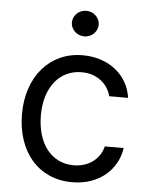

<svg xmlns="http://www.w3.org/2000/svg" viewBox="-54 -795 666 850"><g transform="rotate(5 279.0 -369.5)"><path d="M298.3 11.4Q240.8 11.4 195 -9.6Q149.1 -30.5 117.2 -68Q85.2 -105.5 68.2 -157.1Q51.1 -208.8 51.1 -269.9Q51.1 -332.4 68.7 -384.2Q86.3 -436.1 118.6 -473.5Q150.9 -511 196.2 -531.8Q241.5 -552.6 296.9 -552.6Q340.2 -552.6 377.3 -540.3Q414.4 -528.1 442.6 -505.7Q470.9 -483.3 489.2 -451.9Q507.5 -420.5 512.8 -382.1H429Q424.4 -400.9 413.7 -418Q403.1 -435 386.5 -448.3Q370 -461.6 348 -469.5Q326 -477.3 298.3 -477.3Q261.7 -477.3 231.5 -462.7Q201.3 -448.2 179.9 -421.3Q158.4 -394.5 146.7 -356.9Q134.9 -319.2 134.9 -272.7Q134.9 -225.5 146.5 -186.8Q158 -148.1 179.3 -120.9Q200.6 -93.8 230.8 -78.8Q261 -63.9 298.3 -63.9Q322.8 -63.9 344.1 -70.5Q365.4 -77.1 382.3 -89.3Q399.1 -101.6 411.2 -119.1Q423.3 -136.7 429 -159.1H512.8Q507.5 -122.9 490.2 -91.8Q473 -60.7 445.5 -37.8Q418 -14.9 380.9 -1.8Q343.8 11.4 298.3 11.4ZM295.5 -636.4Q283.4 -636.4 272.4 -640.8Q261.4 -645.2 253.4 -653.1Q245.4 -660.9 240.6 -671.2Q235.8 -681.5 235.8 -693.2Q235.8 -704.9 240.6 -715.2Q245.4 -725.5 253.4 -733.3Q261.4 -741.1 272.4 -745.6Q283.4 -750 295.5 -750Q307.9 -750 318.7 -745.6Q329.5 -741.1 337.5 -733.3Q345.5 -725.5 350.3 -715.2Q355.1 -704.9 355.1 -693.2Q355.1 -681.5 350.3 -671.2Q345.5 -660.9 337.5 -653.1Q329.5 -645.2 318.7 -640.8Q307.9 -636.4 295.5 -636.4Z"/></g></svg>

Font: Interop
Style: Regular
Weight: 400
Designer: Rasmus Andersson, Google, Jang Haemin
Foundry: jhaemin
Version: Version 1.008